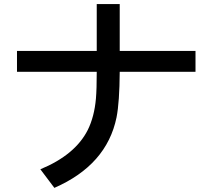

<svg xmlns="http://www.w3.org/2000/svg" viewBox="-20 -848 1039 938"><path d="M452.6 -828.1H564.9V-599.1H935.1V-497.1H564.9Q564 -348.6 549.3 -274.4Q501.5 -42 245.6 69.8L177.2 -21Q347.2 -91.3 408.7 -212.9Q440.9 -277.8 448.7 -366.7Q452.6 -412.1 452.6 -497.1H63V-599.1H452.6Z"/></svg>

Font: UDEV Gothic 35
Style: Bold
Weight: 700
Version: v2.1.0; ttfautohint (v1.8.4.7-5d5b-dirty) -l 6 -r 45 -G 200 